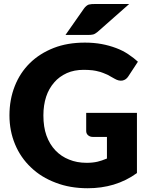

<svg xmlns="http://www.w3.org/2000/svg" viewBox="-20 -954 762 981"><path d="M420.4 -284.7V-377.4H679.7V-69.8Q625.5 -30.3 560.5 -10.7Q498.5 7.8 428.2 7.8Q337.4 7.8 264.6 -20.5Q190.4 -48.3 138.2 -98.6Q85.4 -148.4 57.1 -216.3Q28.3 -285.2 28.3 -364.3Q28.3 -445.8 55.7 -514.6Q82.5 -582.5 132.8 -631.8Q182.6 -680.7 254.4 -709Q324.2 -736.3 413.6 -736.3Q459.5 -736.3 499 -729Q536.6 -722.2 573.2 -708.5Q606 -696.3 634.3 -677.7Q665 -657.2 684.6 -638.7L635.7 -564Q624.5 -546.4 606 -542.5Q587.4 -539.1 566.4 -551.3Q535.6 -568.8 528.8 -572.3Q502.9 -583.5 492.7 -586.4Q467.3 -593.3 453.6 -594.7Q430.7 -597.2 407.7 -597.2Q359.4 -597.2 321.8 -580.6Q282.2 -562.5 257.3 -533.2Q229.5 -501.5 215.8 -460Q201.7 -416.5 201.7 -364.3Q201.7 -305.2 217.3 -261.7Q233.4 -216.8 263.2 -185.5Q293 -154.3 333 -138.7Q372.6 -122.1 422.9 -122.1Q453.6 -122.1 478.5 -127.9Q498 -132.3 526.4 -144V-254.4H454.6Q439.5 -254.4 429.7 -263.2Q420.4 -271.5 420.4 -284.7ZM469.2 -933.6H640.1L478.5 -791Q473.1 -786.6 466.8 -782.7Q460.4 -778.8 455.6 -777.8Q451.7 -776.9 442.9 -775.9Q438.5 -775.4 427.7 -775.4H314.5L409.2 -910.6Q414.1 -917.5 420.9 -923.3Q426.8 -928.2 433.6 -930.7Q438 -932.1 449.2 -933.1Q454.6 -933.6 469.2 -933.6Z"/></svg>

Font: Lato-ExtraBold
Style: Regular
Weight: 500
Designer: Lukasz Dziedzic with Adam Twardoch and Botio Nikoltchev
Foundry: tyPoland Lukasz Dziedzic
Version: ""